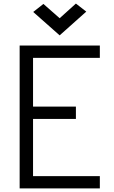

<svg xmlns="http://www.w3.org/2000/svg" viewBox="-20 -1055 640 1075"><path d="M90 0V-800H539V-731H113L165 -783V-411L113 -458H405V-389H113L165 -436V-22L118 -69H539V0ZM314 -857 166 -988 223 -1033 314 -953 405 -1035 463 -990Z"/></svg>

Font: Victor Mono
Style: Regular
Weight: 400
Monospace: yes
Designer: Rune Bjørnerås
Version: Version 1.561;gftools[0.9.30]